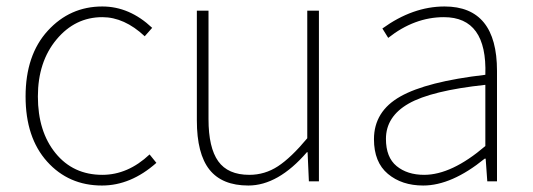

<svg xmlns="http://www.w3.org/2000/svg" viewBox="-20 -560 1645 593"><path d="M295 13Q192 13 125.5 -61Q59 -135 59 -262Q59 -390 127.5 -465Q196 -540 296 -540Q380 -540 450 -474L427 -448Q364 -507 296 -507Q212 -507 154.5 -438Q97 -369 97 -262Q97 -154 151.5 -87Q206 -20 296 -20Q375 -20 442 -83L463 -57Q384 13 295 13Z M747 13Q666 13 627 -36Q588 -85 588 -188V-527H624V-192Q624 -104 654 -62Q684 -20 750 -20Q798 -20 838.5 -46.5Q879 -73 929 -133V-527H965V0H934L930 -90H928Q839 13 747 13Z M1287 13Q1221 13 1178 -23Q1135 -59 1135 -130Q1135 -216 1216.5 -262Q1298 -308 1479 -329Q1485 -507 1351 -507Q1260 -507 1179 -443L1161 -472Q1255 -540 1353 -540Q1515 -540 1515 -341V0H1485L1480 -70H1477Q1375 13 1287 13ZM1290 -20Q1375 -20 1479 -109V-298Q1312 -280 1242 -240Q1172 -200 1172 -131Q1172 -74 1205 -47Q1238 -20 1290 -20Z"/></svg>

Font: Noto Sans Korean Thin
Style: Regular
Weight: 250
Designer: Ryoko NISHIZUKA  (kana & ideographs); Paul D. Hunt (Latin, Greek & Cyrillic); Wenlong ZHANG  (bopomofo); Sandoll Communi
Foundry: Adobe Systems Incorporated
Version: Version 1.0001;PS 1;hotconv 1.0.78;makeotf.lib2.5.61930